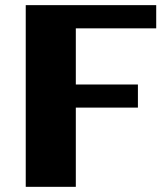

<svg xmlns="http://www.w3.org/2000/svg" viewBox="-20 -723 646 743"><path d="M273.4 0H79.6V-703.1H584.5V-613.3H273.4V-396H513.7V-306.6H273.4Z"/></svg>

Font: Aclonica
Style: Regular
Weight: 400
Designer: Astigmatic (AOETI)
Foundry: Astigmatic (AOETI)
Version: Version 1.000